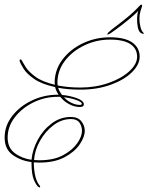

<svg xmlns="http://www.w3.org/2000/svg" viewBox="-39 -692 641 829"><path d="M436 -547Q424 -540 424.5 -544Q425 -548 429 -552Q438 -561 461.5 -578.5Q485 -596 513 -619Q541 -642 563 -666Q570 -674 573 -671.5Q576 -669 574 -664Q571 -656 567 -642Q563 -628 563 -611Q563 -593 567.5 -575.5Q572 -558 579 -552Q584 -548 581 -546.5Q578 -545 570 -549Q560 -555 556 -574.5Q552 -594 553 -614.5Q554 -635 558 -645Q544 -630 519 -609.5Q494 -589 470.5 -571.5Q447 -554 436 -547ZM127 115Q118 109 107.5 85Q97 61 97 10V8Q51 2 16 -23Q-19 -48 -19 -98Q-19 -149 13.5 -191Q46 -233 98.5 -258Q151 -283 210 -283H214Q203 -299 199 -316Q140 -329 108 -351.5Q76 -374 63 -395Q50 -416 47 -425Q44 -433 48 -435Q52 -437 55 -431Q59 -423 71.5 -403Q84 -383 113.5 -361Q143 -339 198 -326Q197 -330 197 -335Q197 -390 230.5 -434.5Q264 -479 318.5 -505Q373 -531 436 -531Q500 -531 532 -508.5Q564 -486 564 -447Q564 -413 530.5 -380Q497 -347 439 -326Q381 -305 308 -305Q280 -305 256.5 -307Q233 -309 212 -313Q217 -297 229 -282Q263 -279 293 -268Q323 -257 323 -242Q323 -235 318 -232.5Q313 -230 306 -230Q283 -230 260 -242Q237 -254 221 -274Q215 -274 210 -274Q154 -274 104.5 -249.5Q55 -225 24.5 -185Q-6 -145 -6 -98Q-6 -54 24.5 -31Q55 -8 97 -2Q101 -45 123.5 -87.5Q146 -130 183.5 -158.5Q221 -187 267 -187Q297 -187 312 -168.5Q327 -150 327 -127Q327 -101 305 -68.5Q283 -36 239.5 -13Q196 10 131 10Q119 10 107 9Q107 12 107 17Q108 48 114.5 72.5Q121 97 133 110Q135 113 134 116Q133 119 127 115ZM209 -335Q209 -329 210 -323Q231 -319 255 -316.5Q279 -314 308 -314Q373 -314 429 -333.5Q485 -353 519 -384Q553 -415 553 -447Q553 -482 524 -501.5Q495 -521 436 -521Q377 -521 325 -496Q273 -471 241 -429Q209 -387 209 -335ZM314 -244Q314 -252 289.5 -260.5Q265 -269 237 -272Q251 -257 269.5 -248Q288 -239 306 -239Q314 -239 314 -244ZM268 -178Q227 -178 192 -151.5Q157 -125 134 -84.5Q111 -44 108 -1Q119 0 131 0Q193 0 233.5 -22Q274 -44 294.5 -73.5Q315 -103 315 -127Q315 -147 304 -162.5Q293 -178 268 -178Z"/></svg>

Font: Kapakana Light
Style: Regular
Weight: 300
Designer: Kyosuke Nagai
Version: Version 1.000